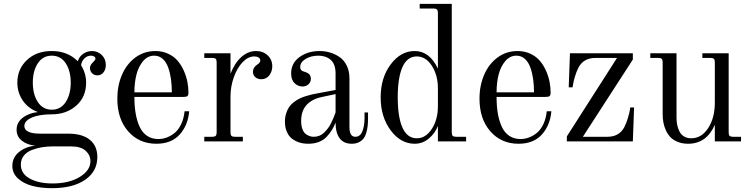

<svg xmlns="http://www.w3.org/2000/svg" viewBox="-20 -732 3888 994"><path d="M320.3 -404.3Q294.4 -443.8 248 -443.8Q201.7 -443.8 175.8 -404.3Q149.9 -364.7 149.9 -304.2Q149.9 -243.7 175.8 -203.9Q201.7 -164.1 248 -164.1Q294.4 -164.1 320.3 -203.9Q346.2 -243.7 346.2 -304.2Q346.2 -364.7 320.3 -404.3ZM163.1 22Q122.6 19 94.2 -2.7Q65.9 -24.4 65.9 -60.1Q65.9 -97.7 97.2 -122.1Q128.4 -146.5 175.8 -151.9Q125.5 -170.9 97.7 -211.9Q69.8 -252.9 69.8 -304.2Q69.8 -374 119.1 -420.9Q168.5 -467.8 248 -467.8Q330.1 -467.8 382.8 -415Q390.6 -440.4 411.6 -454.1Q432.6 -467.8 456.1 -467.8Q485.4 -467.8 506.6 -447.5Q527.8 -427.2 527.8 -396Q527.8 -372.1 515.4 -356.9Q502.9 -341.8 483.9 -341.8Q467.8 -341.8 456.8 -352.8Q445.8 -363.8 445.8 -379.9Q445.8 -394.5 460 -408Q474.1 -421.4 474.1 -428.2Q474.1 -435.1 467.5 -439.5Q460.9 -443.8 450.2 -443.8Q430.7 -443.8 416 -428.5Q401.4 -413.1 399.9 -394Q425.8 -351.6 425.8 -304.2Q425.8 -230 374.8 -185.1Q323.7 -140.1 248 -140.1Q209.5 -140.1 177.7 -133.5Q146 -127 126 -113Q106 -99.1 106 -80.1Q106 -40 189.9 -40H334Q406.2 -40 445.1 -8.3Q483.9 23.4 483.9 81.1Q483.9 155.3 420.9 198.7Q357.9 242.2 249 242.2Q191.9 242.2 146.7 230.2Q101.6 218.3 72.8 191.7Q43.9 165 43.9 127Q43.9 83 78.6 54.9Q113.3 26.9 163.1 22ZM252 217.8Q337.4 217.8 392.8 184.1Q448.2 150.4 448.2 102.1Q448.2 71.3 423.6 48.6Q398.9 25.9 347.2 25.9H253.9Q224.1 25.9 197.3 30.3Q170.4 34.7 144.5 44.7Q118.7 54.7 103.3 74Q87.9 93.3 87.9 120.1Q87.9 167 134 192.4Q180.2 217.8 252 217.8Z M778.3 -443.8Q745.1 -443.8 721.2 -416Q697.3 -388.2 686.5 -346.2Q675.8 -304.2 675.8 -253.9H869.6Q869.6 -290.5 865.2 -322.3Q860.8 -354 850.8 -382.3Q840.8 -410.6 822.3 -427.2Q803.7 -443.8 778.3 -443.8ZM784.7 -467.8Q820.8 -467.8 850.6 -453.9Q880.4 -439.9 899.4 -417.7Q918.5 -395.5 931.4 -366.5Q944.3 -337.4 950 -309.1Q955.6 -280.8 955.6 -252.9Q955.6 -238.8 950.2 -234.4Q944.8 -230 924.3 -230H675.8Q675.8 -182.1 682.4 -144Q689 -106 702.9 -75.7Q716.8 -45.4 741.5 -28.8Q766.1 -12.2 799.3 -12.2Q821.8 -12.2 843 -20Q864.3 -27.8 884 -43.7Q903.8 -59.6 917.7 -88.6Q931.6 -117.7 935.5 -155.8H959.5Q953.1 -83 910.2 -35.4Q867.2 12.2 789.6 12.2Q700.2 12.2 643.8 -51.8Q587.4 -115.7 587.4 -221.2Q587.4 -290 612.1 -346.2Q636.7 -402.3 681.9 -435.1Q727.1 -467.8 784.7 -467.8Z M1173.3 -456.1V-350.1Q1195.3 -406.7 1230 -437.3Q1264.6 -467.8 1305.7 -467.8Q1341.8 -467.8 1365.7 -445.3Q1389.6 -422.9 1389.6 -389.2Q1389.6 -362.3 1374.3 -342Q1358.9 -321.8 1332.5 -321.8Q1314.9 -321.8 1302.2 -332Q1289.6 -342.3 1289.6 -360.8Q1289.6 -381.8 1309.6 -396Q1327.6 -407.2 1327.6 -418.9Q1327.6 -428.7 1318.8 -434.3Q1310.1 -439.9 1296.4 -439.9Q1264.2 -439.9 1235.6 -409.7Q1207 -379.4 1190.2 -331.3Q1173.3 -283.2 1173.3 -231.9V-45.9Q1173.3 -33.7 1178.2 -28.8Q1183.1 -23.9 1195.3 -23.9H1237.3V0H1037.6V-23.9H1079.6Q1091.8 -23.9 1096.7 -28.8Q1101.6 -33.7 1101.6 -45.9V-410.2Q1101.6 -422.4 1096.7 -427.2Q1091.8 -432.1 1079.6 -432.1H1037.6V-456.1Z M1717.3 -245.1 1643.1 -229Q1594.7 -218.8 1566.9 -188.2Q1539.1 -157.7 1539.1 -106Q1539.1 -80.1 1546.1 -62.3Q1553.2 -44.4 1564.7 -36.9Q1576.2 -29.3 1585.4 -26.6Q1594.7 -23.9 1605 -23.9Q1620.1 -23.9 1634 -29.5Q1647.9 -35.2 1658.7 -46.1Q1669.4 -57.1 1678 -68.1Q1686.5 -79.1 1694.6 -95.7Q1702.6 -112.3 1707 -123Q1711.4 -133.8 1717.3 -149.9ZM1885.3 -149.9V-120.1Q1885.3 -98.1 1883.5 -81.1Q1881.8 -64 1876.7 -45.7Q1871.6 -27.3 1862.5 -15.4Q1853.5 -3.4 1837.9 4.4Q1822.3 12.2 1801.3 12.2Q1759.3 12.2 1738.3 -16.1Q1717.3 -44.4 1717.3 -97.2Q1708 -74.7 1698 -58.3Q1688 -42 1671.6 -24.4Q1655.3 -6.8 1631.1 2.7Q1606.9 12.2 1576.2 12.2Q1559.6 12.2 1543.7 9.3Q1527.8 6.3 1511.2 -1.7Q1494.6 -9.8 1482.7 -22.2Q1470.7 -34.7 1462.9 -55.2Q1455.1 -75.7 1455.1 -102.1Q1455.1 -125 1461.2 -144.3Q1467.3 -163.6 1476.3 -177.2Q1485.4 -190.9 1500.2 -202.4Q1515.1 -213.9 1528.6 -220.7Q1542 -227.5 1561 -233.6Q1580.1 -239.7 1593.3 -242.7Q1606.4 -245.6 1625 -249L1717.3 -266.1V-351.1Q1717.3 -399.9 1692.4 -421.9Q1667.5 -443.8 1628.4 -443.8Q1589.8 -443.8 1562 -426.8Q1534.2 -409.7 1534.2 -384.8Q1534.2 -366.7 1552.2 -361.8Q1559.6 -359.9 1564.5 -357.9Q1569.3 -356 1575.9 -351.8Q1582.5 -347.7 1585.9 -340.6Q1589.4 -333.5 1589.4 -324.2Q1589.4 -307.1 1577.1 -295.7Q1564.9 -284.2 1546.4 -284.2Q1522.9 -284.2 1505.1 -301.3Q1487.3 -318.4 1487.3 -352.1Q1487.3 -405.3 1530.5 -436.5Q1573.7 -467.8 1634.3 -467.8Q1662.1 -467.8 1688.2 -460.2Q1714.4 -452.6 1737.5 -437Q1760.7 -421.4 1774.9 -392.8Q1789.1 -364.3 1789.1 -326.2V-74.2Q1789.1 -23.9 1819.3 -23.9Q1844.7 -23.9 1856 -52Q1867.2 -80.1 1867.2 -120.1V-149.9Z M2137.7 -439.9Q2088.4 -439.9 2063.7 -385Q2039.1 -330.1 2039.1 -228Q2039.1 -126 2063.7 -71Q2088.4 -16.1 2137.7 -16.1Q2184.1 -16.1 2215.6 -64.5Q2247.1 -112.8 2247.1 -182.1V-273.9Q2247.1 -343.3 2215.6 -391.6Q2184.1 -439.9 2137.7 -439.9ZM2247.1 -377V-666Q2247.1 -678.2 2241.9 -683.1Q2236.8 -688 2224.6 -688H2152.8V-711.9H2318.8V-45.9Q2318.8 -33.7 2323.7 -28.8Q2328.6 -23.9 2340.8 -23.9H2393.1V0H2247.1V-80.1Q2231.9 -41 2199.7 -14.4Q2167.5 12.2 2127 12.2Q2054.2 12.2 2002.4 -57.4Q1950.7 -127 1950.7 -228Q1950.7 -329.1 2002.4 -398.4Q2054.2 -467.8 2127 -467.8Q2203.6 -467.8 2247.1 -377Z M2653.3 -443.8Q2620.1 -443.8 2596.2 -416Q2572.3 -388.2 2561.5 -346.2Q2550.8 -304.2 2550.8 -253.9H2744.6Q2744.6 -290.5 2740.2 -322.3Q2735.8 -354 2725.8 -382.3Q2715.8 -410.6 2697.3 -427.2Q2678.7 -443.8 2653.3 -443.8ZM2659.7 -467.8Q2695.8 -467.8 2725.6 -453.9Q2755.4 -439.9 2774.4 -417.7Q2793.5 -395.5 2806.4 -366.5Q2819.3 -337.4 2825 -309.1Q2830.6 -280.8 2830.6 -252.9Q2830.6 -238.8 2825.2 -234.4Q2819.8 -230 2799.3 -230H2550.8Q2550.8 -182.1 2557.4 -144Q2564 -106 2577.9 -75.7Q2591.8 -45.4 2616.5 -28.8Q2641.1 -12.2 2674.3 -12.2Q2696.8 -12.2 2718 -20Q2739.3 -27.8 2759 -43.7Q2778.8 -59.6 2792.7 -88.6Q2806.6 -117.7 2810.5 -155.8H2834.5Q2828.1 -83 2785.2 -35.4Q2742.2 12.2 2664.6 12.2Q2575.2 12.2 2518.8 -51.8Q2462.4 -115.7 2462.4 -221.2Q2462.4 -290 2487.1 -346.2Q2511.7 -402.3 2556.9 -435.1Q2602.1 -467.8 2659.7 -467.8Z M3256.3 -456.1V-423.8L2997.6 -23.9H3124.5Q3186 -23.9 3212.4 -74.2Q3223.1 -95.7 3230.7 -121.1Q3238.3 -146.5 3240.7 -161.1L3242.7 -175.8H3262.7L3256.3 0H2914.6V-25.9L3174.3 -432.1H3062.5Q3001 -432.1 2974.6 -381.8Q2963.9 -360.4 2956.3 -335Q2948.7 -309.6 2946.8 -294.9L2944.3 -279.8H2924.3L2930.7 -456.1Z M3816.4 0H3680.7V-85.9Q3637.7 12.2 3542.5 12.2Q3512.7 12.2 3489 2.7Q3465.3 -6.8 3450.9 -22Q3436.5 -37.1 3427.2 -57.6Q3418 -78.1 3414.3 -98.6Q3410.6 -119.1 3410.6 -141.1V-410.2Q3410.6 -422.4 3405.8 -427.2Q3400.9 -432.1 3388.7 -432.1H3346.7V-456.1H3482.4V-122.1Q3482.4 -102.5 3485.8 -85.4Q3489.3 -68.4 3497.3 -52Q3505.4 -35.6 3521 -25.9Q3536.6 -16.1 3558.6 -16.1Q3611.8 -16.1 3646.2 -68.8Q3680.7 -121.6 3680.7 -200.2V-410.2Q3680.7 -422.4 3675.8 -427.2Q3670.9 -432.1 3658.7 -432.1H3616.2V-456.1H3752.4V-45.9Q3752.4 -33.7 3757.3 -28.8Q3762.2 -23.9 3774.4 -23.9H3816.4Z"/></svg>

Font: Flanker Steampunk
Style: Regular
Weight: 400
Designer: Alexey Kryukov, Leonardo Di Lena
Foundry: Alexey Kryukov, Leonardo Di Lena
Version: 1.210